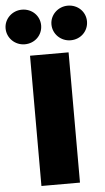

<svg xmlns="http://www.w3.org/2000/svg" viewBox="-136 -983 559 1022"><g transform="rotate(-5 143.5 -472.0)"><path d="M21 -944C-31 -944 -74 -903 -74 -852C-74 -800 -31 -759 21 -759C75 -759 116 -800 116 -852C116 -903 75 -944 21 -944ZM266 -944C214 -944 171 -903 171 -852C171 -800 214 -759 266 -759C320 -759 361 -800 361 -852C361 -903 320 -944 266 -944ZM249 -696H43V0H249Z"/></g></svg>

Font: Fira Sans Heavy
Style: Regular
Weight: 900
Designer: bBox Type GmbH & Carrois Corporate GbR & Edenspiekermann AG
Foundry: bBox Type GmbH & Carrois Corporate GbR & Edenspiekermann AG
Version: Version 4.300;PS 004.300;hotconv 1.0.88;makeotf.lib2.5.64775